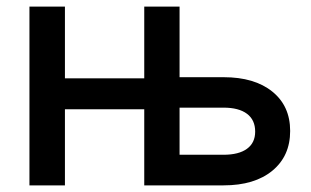

<svg xmlns="http://www.w3.org/2000/svg" viewBox="-20 -559 939 579"><path d="M500 0V-92.3H653.8Q700.2 -92.3 724.9 -110.4Q749.5 -128.4 749.5 -162.1Q749.5 -197.3 724.9 -215.8Q700.2 -234.4 653.8 -234.4H491.7V-326.2H654.3Q747.6 -326.2 801.3 -282.7Q855 -239.3 855 -164.1Q855 -88.4 801.3 -44.2Q747.6 0 654.3 0ZM68.8 0V-539.1H175.8V0ZM147.9 -229.5V-322.8H441.9V-229.5ZM415 0V-539.1H521.5V0Z"/></svg>

Font: Inter 18pt Medium
Style: Regular
Weight: 500
Designer: Rasmus Andersson
Foundry: rsms
Version: Version 4.001;git-66647c0bb